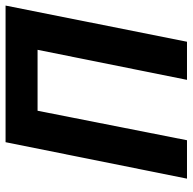

<svg xmlns="http://www.w3.org/2000/svg" viewBox="-21 -671 692 690"><g transform="rotate(-90 325.0 -326.0)"><path d="M28 0 159 -652H650L520 0H383L491 -537H272L166 0Z"/></g></svg>

Font: Source Sans 3
Style: Bold Italic
Weight: 700
Italic angle: -11°
Designer: Paul D. Hunt
Foundry: Adobe
Version: Version 3.052;hotconv 1.1.0;makeotfexe 2.6.0